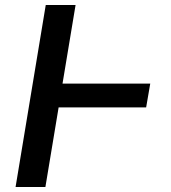

<svg xmlns="http://www.w3.org/2000/svg" viewBox="-20 -748 685 768"><path d="M581 -413.7 564.6 -318.5H214.5L161.6 0H42.3L163 -728H282.3L230.1 -413.7Z"/></svg>

Font: Inter P Medium
Style: Italic
Weight: 500
Italic angle: 9.39999°
Designer: Rasmus Andersson
Foundry: rsms
Version: Version 3.018;git-588b23468